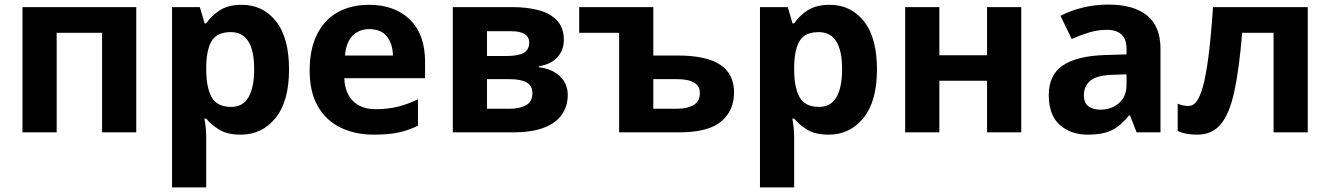

<svg xmlns="http://www.w3.org/2000/svg" viewBox="-20 -577 5799 837"><path d="M574 -546V0H425V-434H227V0H78V-546Z M1034 -556Q1126 -556 1183 -484.5Q1240 -413 1240 -274Q1240 -135 1181 -62.5Q1122 10 1030 10Q971 10 936 -11.5Q901 -33 879 -60H871Q879 -18 879 20V240H730V-546H851L872 -475H879Q901 -508 938 -532Q975 -556 1034 -556ZM986 -437Q928 -437 904.5 -401Q881 -365 879 -291V-275Q879 -196 902.5 -153.5Q926 -111 988 -111Q1039 -111 1063.5 -153.5Q1088 -196 1088 -276Q1088 -437 986 -437Z M1588 -556Q1701 -556 1767 -491.5Q1833 -427 1833 -308V-236H1481Q1483 -173 1518.5 -137Q1554 -101 1617 -101Q1670 -101 1713 -111.5Q1756 -122 1802 -144V-29Q1762 -9 1717.5 0.5Q1673 10 1610 10Q1528 10 1465 -20.5Q1402 -51 1366 -113Q1330 -175 1330 -269Q1330 -364 1362.5 -428Q1395 -492 1453 -524Q1511 -556 1588 -556ZM1589 -450Q1546 -450 1517.5 -422Q1489 -394 1484 -335H1693Q1692 -385 1667 -417.5Q1642 -450 1589 -450Z M2438 -403Q2438 -359 2410.5 -328Q2383 -297 2329 -288V-284Q2386 -277 2420.5 -245Q2455 -213 2455 -163Q2455 -116 2430.5 -79Q2406 -42 2353 -21Q2300 0 2214 0H1954V-546H2214Q2278 -546 2328.5 -532.5Q2379 -519 2408.5 -487.5Q2438 -456 2438 -403ZM2287 -391Q2287 -441 2208 -441H2103V-333H2191Q2238 -333 2262.5 -346.5Q2287 -360 2287 -391ZM2301 -171Q2301 -203 2276 -217.5Q2251 -232 2201 -232H2103V-103H2204Q2246 -103 2273.5 -118.5Q2301 -134 2301 -171Z M2828 -546V-335H2933Q3059 -335 3119.5 -295Q3180 -255 3180 -174Q3180 -95 3124 -47.5Q3068 0 2939 0H2679V-434H2505V-546ZM2930 -232H2828V-103H2932Q2976 -103 3003.5 -119Q3031 -135 3031 -172Q3031 -232 2930 -232Z M3597 -556Q3689 -556 3746 -484.5Q3803 -413 3803 -274Q3803 -135 3744 -62.5Q3685 10 3593 10Q3534 10 3499 -11.5Q3464 -33 3442 -60H3434Q3442 -18 3442 20V240H3293V-546H3414L3435 -475H3442Q3464 -508 3501 -532Q3538 -556 3597 -556ZM3549 -437Q3491 -437 3467.5 -401Q3444 -365 3442 -291V-275Q3442 -196 3465.5 -153.5Q3489 -111 3551 -111Q3602 -111 3626.5 -153.5Q3651 -196 3651 -276Q3651 -437 3549 -437Z M4075 -546V-336H4283V-546H4432V0H4283V-225H4075V0H3926V-546Z M4812 -557Q4922 -557 4980.5 -509.5Q5039 -462 5039 -364V0H4935L4906 -74H4902Q4867 -30 4828 -10Q4789 10 4721 10Q4648 10 4600 -32.5Q4552 -75 4552 -163Q4552 -250 4613 -291.5Q4674 -333 4796 -337L4891 -340V-364Q4891 -407 4868.5 -427Q4846 -447 4806 -447Q4766 -447 4728 -435.5Q4690 -424 4652 -407L4603 -508Q4647 -531 4700.5 -544Q4754 -557 4812 -557ZM4891 -253 4833 -251Q4761 -249 4733 -225Q4705 -201 4705 -162Q4705 -128 4725 -113.5Q4745 -99 4777 -99Q4825 -99 4858 -127.5Q4891 -156 4891 -208Z M5681 0H5532V-434H5395Q5382 -274 5360.5 -176.5Q5339 -79 5301 -34.5Q5263 10 5199 10Q5147 10 5114 -6V-125Q5137 -115 5162 -115Q5180 -115 5195 -133Q5210 -151 5223.5 -198Q5237 -245 5248 -329.5Q5259 -414 5268 -546H5681Z"/></svg>

Font: Noto IKEA Arabic
Style: Bold
Weight: 700
Designer: Monotype Design Team
Foundry: Monotype Imaging Inc.
Version: Version 1.200